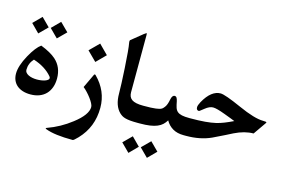

<svg xmlns="http://www.w3.org/2000/svg" viewBox="-113 -985 2247 1488"><g transform="rotate(15 1011.0 -241.0)"><path d="M317.4 -194.8Q317.4 -155.8 305.9 -123.8Q294.4 -91.8 272.7 -69.3Q251 -46.9 219.7 -34.9Q188.5 -22.9 148.9 -22.9Q113.3 -22.9 85.7 -32Q58.1 -41 39.1 -57.6Q20 -74.2 10 -97.9Q0 -121.6 0 -150.4Q0 -211.9 48.3 -300.3Q94.2 -382.8 133.3 -410.2Q214.8 -378.4 255.9 -341.3Q317.4 -286.1 317.4 -194.8ZM255.9 -196.3Q203.1 -259.3 106.4 -290.5Q70.3 -251.5 70.3 -199.2Q70.3 -187 78.1 -177.5Q85.9 -168 99.6 -161.1Q113.3 -154.3 130.9 -150.9Q148.4 -147.5 168 -147.5Q184.6 -147.5 201.4 -149.9Q218.3 -152.3 231.7 -157Q245.1 -161.6 253.4 -168.2Q261.7 -174.8 261.7 -182.6Q261.7 -189 255.9 -196.3ZM301.8 -561.5 234.9 -495.1 168.5 -561.5 234.9 -627.9ZM152.3 -561.5 85.9 -495.1 20 -561.5 85.9 -627.9Z M700.2 -62.5Q700.2 92.3 597.2 200.2Q565.4 233.4 557.6 233.4Q412.6 233.4 340.8 206.1Q332 202.6 332 199.7Q332 197.3 339.4 194.8Q441.9 158.2 528.8 90.3Q630.4 12.2 630.4 -50.3Q630.4 -62 621.1 -79.8Q611.8 -97.7 597.4 -116.9Q583 -136.2 565.9 -154.5Q548.8 -172.9 533.2 -185.1L585.9 -296.4Q588.9 -301.8 592.3 -301.8Q595.2 -301.8 599.1 -298.3Q700.2 -197.3 700.2 -62.5ZM643.6 -469.7 570.3 -396 496.1 -469.7 570.3 -543.5Z M1006.8 -24.9Q973.6 -24.9 950.2 -27.1Q926.8 -29.3 910.4 -33.7Q894 -38.1 882.8 -44.9Q871.6 -51.8 861.8 -61Q811.5 -109.4 811.5 -207.5Q811.5 -241.2 809.3 -290.8Q807.1 -340.3 803.2 -409.2Q794.4 -560.5 785.2 -607.9Q784.7 -610.8 784.4 -613.3Q784.2 -615.7 784.2 -618.2Q784.2 -626 787.1 -628.9L877.4 -702.1Q894.5 -714.8 896 -714.8L897 -714.4Q899.9 -713.9 899.9 -699.2L898.9 -241.2Q898.9 -222.2 905 -207.8Q911.1 -193.4 924.6 -183.8Q938 -174.3 960.9 -169.4Q983.9 -164.6 1017.1 -164.6H1022Q1025.9 -164.6 1028.6 -158.7Q1031.2 -152.8 1033 -143.1Q1034.7 -133.3 1035.6 -120.6Q1036.6 -107.9 1036.6 -95.2Q1036.6 -81.5 1035.6 -69.1Q1034.7 -56.6 1033 -46.6Q1031.2 -36.6 1028.6 -30.8Q1025.9 -24.9 1022 -24.9Z M1215.3 151.4 1148.9 218.3 1082 151.4 1148.9 85ZM1066.4 151.4 1000.5 218.3 933.6 151.4 1000.5 85ZM1378.4 -24.9Q1325.7 -24.9 1289.8 -46.4Q1253.9 -67.9 1233.4 -105Q1221.2 -85 1205.1 -69.8Q1189 -54.7 1164.8 -44.7Q1140.6 -34.7 1107.2 -29.8Q1073.7 -24.9 1026.9 -24.9H1012.2Q1008.3 -24.9 1005.6 -30.8Q1002.9 -36.6 1001.2 -46.6Q999.5 -56.6 998.3 -69.1Q997.1 -81.5 997.1 -95.2Q997.1 -107.9 998.3 -120.6Q999.5 -133.3 1001.2 -143.1Q1002.9 -152.8 1005.6 -158.7Q1008.3 -164.6 1012.2 -164.6H1017.1Q1051.8 -164.6 1075.9 -165.5Q1100.1 -166.5 1116.7 -168.7Q1133.3 -170.9 1143.8 -173.6Q1154.3 -176.3 1161.1 -180.2Q1168 -184.1 1172.4 -189Q1176.8 -193.8 1181.6 -199.7Q1197.8 -218.8 1206.5 -265.6Q1213.4 -301.3 1233.4 -301.3Q1243.7 -301.3 1249.5 -292.5Q1255.4 -283.7 1259.3 -265.6Q1264.6 -236.3 1270.8 -217Q1276.9 -197.8 1290 -186.3Q1303.2 -174.8 1326.2 -169.7Q1349.1 -164.6 1388.2 -164.6H1393.1Q1397 -164.6 1399.7 -158.7Q1402.3 -152.8 1404.1 -143.1Q1405.8 -133.3 1407 -120.6Q1408.2 -107.9 1408.2 -95.2Q1408.2 -81.5 1407 -69.1Q1405.8 -56.6 1404.1 -46.6Q1402.3 -36.6 1399.7 -30.8Q1397 -24.9 1393.1 -24.9Z M1969.2 -279.3 1898.9 -178.2Q1828.1 -178.2 1747.6 -138.7Q1726.6 -127.9 1689.2 -109.1Q1651.9 -90.3 1597.7 -64.5Q1510.7 -24.9 1397.9 -24.9H1383.3Q1379.4 -24.9 1376.7 -30.8Q1374 -36.6 1372.3 -46.6Q1370.6 -56.6 1369.4 -69.1Q1368.2 -81.5 1368.2 -95.2Q1368.2 -107.9 1369.4 -120.6Q1370.6 -133.3 1372.3 -143.1Q1374 -152.8 1376.7 -158.7Q1379.4 -164.6 1383.3 -164.6H1388.2Q1462.4 -164.6 1512.2 -168.9Q1562 -173.3 1597.7 -181.6Q1627 -188.5 1659.7 -201.4Q1692.4 -214.4 1729.5 -232.4Q1717.8 -237.3 1696.3 -245.6Q1674.8 -253.9 1643.1 -265.6Q1573.2 -292 1544.9 -292Q1515.6 -292 1481.4 -264.2Q1447.3 -236.8 1444.8 -236.8Q1422.9 -236.8 1422.9 -261.7Q1422.9 -277.3 1438.5 -306.2Q1468.3 -359.9 1502 -386Q1535.6 -412.1 1572.3 -412.1Q1607.9 -412.1 1743.2 -351.6Q1876 -292 1944.3 -292Q1972.7 -292 1972.7 -286.6Q1972.2 -284.7 1971.2 -283Q1970.2 -281.2 1969.2 -279.3Z"/></g></svg>

Font: XB Kayhan
Style: Bold
Weight: 700
Designer: Behnam
Foundry: Irmug
Version: Version 7.300 2009